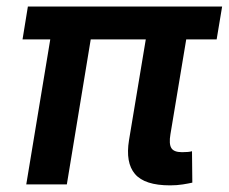

<svg xmlns="http://www.w3.org/2000/svg" viewBox="-20 -559 693 582"><path d="M495.6 2.9Q418.5 2.9 389.2 -31.5Q359.9 -65.9 371.1 -134.3L433.6 -509.8H556.2L496.6 -151.9Q491.7 -123 499.3 -110.4Q506.8 -97.7 531.7 -97.7Q542.5 -97.7 549.6 -98.4Q556.6 -99.1 562 -100.6L563 -5.4Q552.2 -2.9 534.2 0Q516.1 2.9 495.6 2.9ZM59.6 0 144 -509.8H266.6L182.6 0ZM48.3 -439.5 64.5 -539.1H653.3L636.7 -439.5Z"/></svg>

Font: Inter 18pt SemiBold
Style: Italic
Weight: 600
Italic angle: -9.3988°
Designer: Rasmus Andersson
Foundry: rsms
Version: Version 4.001;git-66647c0bb